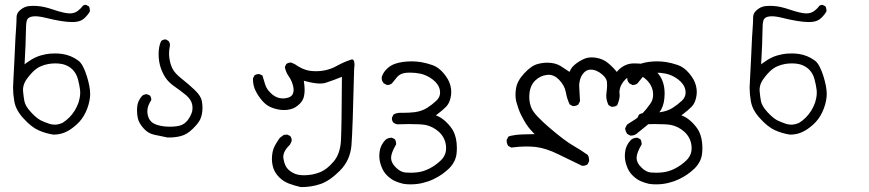

<svg xmlns="http://www.w3.org/2000/svg" viewBox="-20 -455 3540 782"><path d="M329.1 -435.1Q320.3 -435.1 316.4 -430.2Q311 -421.9 297.4 -411.1Q283.7 -400.4 264.6 -400.4Q242.2 -400.4 196.3 -416Q158.2 -429.2 129.4 -430.7Q122.1 -431.2 115.7 -431.2Q96.7 -431.2 86.4 -427.7Q72.8 -423.8 59.6 -411.6Q47.4 -400.4 47.4 -384.3Q47.4 -366.2 45.7 -342.3Q43.9 -318.4 43 -302.2Q41.5 -270 38.6 -208.3Q35.6 -146.5 34.4 -126Q33.2 -105.5 33.2 -97.7Q33.2 -71.8 38.1 -43.5Q43.9 -6.8 75.7 27.3Q106.9 62 136 75.2Q165 88.4 197.8 93.3Q222.7 93.3 244.4 84.2Q266.1 75.2 290.5 53.7Q314.9 32.2 329.1 2Q343.3 -28.3 346.7 -60.5Q347.2 -65.9 347.2 -72.3Q347.2 -101.1 334 -144Q318.4 -193.8 299.3 -208Q269.5 -230 232.9 -235.4Q218.3 -237.3 205.8 -237.3Q193.4 -237.3 184.3 -236.6Q175.3 -235.8 165.5 -233.9Q155.8 -231.9 146.2 -229.2Q136.7 -226.6 127 -222.2Q107.4 -213.4 87.4 -198.7L80.1 -192.9Q85.4 -290 85.4 -322.3Q85.4 -360.8 89.4 -371.6Q94.2 -386.2 114.7 -388.2Q119.1 -388.7 123.5 -388.7Q141.6 -388.7 169.4 -381.6Q197.3 -374.5 225.3 -369.9Q253.4 -365.2 272.9 -365.2Q280.3 -365.2 286.6 -365.7Q310.5 -367.7 325.2 -382.1Q339.8 -396.5 346.2 -409.2Q346.2 -410.6 346.2 -411.6Q346.2 -421.9 341.8 -429.2L330.6 -435.1Q330.1 -435.1 329.1 -435.1ZM203.1 52.7Q192.9 52.7 182.6 49.8Q159.2 42 145 34.7Q127 24.9 105 0.7Q83 -23.4 79.3 -43.2Q75.7 -63 74.2 -81.1Q73.7 -85 73.7 -88.4Q73.7 -103 79.8 -117.2Q85.9 -131.3 106 -154.3Q126.5 -177.7 148.4 -186Q174.8 -196.8 205.1 -196.8Q237.3 -196.8 256.8 -185.5Q267.1 -180.2 275.4 -171.9Q291 -155.8 297.1 -133.5Q303.2 -111.3 306.2 -88.4Q306.6 -83 306.6 -78.9Q306.6 -74.7 306.4 -69.3Q306.2 -64 304.4 -55.2Q302.7 -46.4 299.8 -37.1Q287.1 -1.5 261.7 23.9Q249 36.6 233.9 45.9H233.4Q217.8 52.7 203.1 52.7Z M538.1 -4.9Q538.1 12.2 541.5 26.9Q545.9 46.9 564.9 67.9Q583.5 88.9 609.4 94Q635.3 99.1 662.6 105Q666 105 669.4 105Q694.3 105 716.8 99.1Q741.7 92.8 765.1 69.6Q788.6 46.4 795.4 31.2Q804.7 11.2 804.7 -16.1Q804.7 -29.3 802.2 -43Q798.8 -63.5 774.4 -87.2Q750 -110.8 721.2 -133.3Q691.9 -156.2 682.6 -175.3Q673.3 -193.8 669.9 -217.8Q668.5 -227.5 668.5 -233.4Q668.5 -251.5 671.4 -265.6Q672.4 -269 672.4 -271Q672.4 -272.9 671.9 -275.4Q671.4 -281.7 667 -287.6L655.8 -294.4Q655.3 -294.4 654.8 -294.4Q644 -294.4 636.2 -287.6Q626 -266.1 626 -233.9Q626 -202.6 636.2 -174.3Q646.5 -147 660.6 -129.9Q672.4 -115.7 689 -104Q717.3 -84.5 737.8 -67.4Q758.8 -49.3 762.7 -29.3Q764.2 -22 764.2 -17.6Q764.2 -3.4 760.3 5.9Q753.9 22.9 742.7 36.6Q731 50.8 713.9 56.2Q696.8 61 671.1 61Q645.5 61 623 54.7Q598.6 47.9 588.9 31.7Q580.1 16.6 580.1 -2.4Q580.1 -23.4 596.2 -47.4Q596.2 -48.3 596.2 -48.8Q596.2 -58.6 590.8 -65.9L579.6 -70.8Q578.1 -71.3 576.7 -71.3Q575.2 -71.3 573.2 -71Q571.3 -70.8 568.4 -69.8Q563.5 -68.4 558.6 -64.5Q540.5 -43.9 538.6 -19Q538.1 -11.7 538.1 -4.9Z M1100.1 137.2Q1087.4 159.7 1087.4 193.8Q1087.4 205.6 1090.8 220.7Q1096.2 246.1 1117.2 267.1Q1134.3 284.2 1157 292.7Q1179.7 301.3 1205.6 307.1Q1248.5 307.1 1285.6 294.4Q1323.7 281.2 1365.2 239.3Q1406.7 197.3 1411.6 135.3Q1416.5 73.2 1422.4 -174.8V-175.3Q1423.8 -184.6 1423.8 -188.2Q1423.8 -191.9 1423.6 -196Q1423.3 -200.2 1422.4 -204.3Q1421.4 -208.5 1419.2 -210.7Q1417 -212.9 1414.1 -212.9Q1411.1 -212.9 1407.7 -211.4Q1379.9 -202.1 1352.5 -187Q1313.5 -165 1267.1 -165Q1252.9 -165 1239.7 -167Q1212.4 -171.4 1181.2 -193.4L1167.5 -199.7Q1165.5 -200.2 1163.6 -200.2Q1154.3 -200.2 1146 -194.3L1140.1 -182.1Q1144 -161.1 1155.8 -144.5Q1168.9 -126 1173.8 -104.5Q1175.8 -96.2 1175.8 -88.9Q1175.8 -73.2 1167 -64.7Q1158.2 -56.2 1136.7 -54.2Q1133.8 -54.2 1131.3 -54.2Q1108.4 -54.2 1088.9 -70.3L1081.1 -77.6Q1065.9 -92.3 1060.3 -110.1Q1054.7 -127.9 1048.8 -147.5L1037.6 -152.8Q1035.6 -153.3 1033.7 -153.3Q1023.4 -153.3 1016.1 -147.5L1010.3 -135.7Q1010.3 -133.8 1010.3 -132.3Q1010.3 -106.4 1021.2 -84.7Q1032.2 -63 1048.3 -44.4Q1064 -26.4 1083.5 -18.1Q1110.4 -6.8 1137.7 -6.8Q1151.4 -6.8 1164.1 -10.3Q1183.6 -15.1 1201.2 -32.7Q1216.8 -47.9 1219.2 -69.3Q1220.7 -79.6 1220.7 -87.4Q1220.7 -104 1218.3 -119.6L1217.3 -126L1223.6 -124.5Q1259.8 -114.7 1284.2 -114.7Q1298.8 -114.7 1309.1 -118.7Q1337.4 -127.9 1372.6 -142.1Q1371.6 62.5 1368.7 117.2Q1365.7 171.9 1338.4 203.6Q1311 235.4 1284.2 246.1Q1252.4 258.8 1218.8 258.8Q1194.3 258.8 1178.2 251.5Q1151.9 239.3 1142.6 219.2Q1137.2 208 1134.3 190.4Q1133.8 187.5 1133.8 184.1Q1133.8 160.2 1161.6 133.3L1167.5 120.6Q1168 118.7 1168 116.9Q1168 115.2 1167.7 113.5Q1167.5 111.8 1167 108.9Q1165.5 103.5 1162.1 99.1L1150.4 93.3L1136.2 94.2L1119.6 106.4Q1108.9 121.6 1100.1 137.2Z M1625.5 4.4H1610.8Q1594.2 4.4 1582.5 11.7L1576.7 23.9Q1576.2 25.9 1576.2 27.3Q1576.2 37.1 1582 43.9Q1589.8 50.3 1598.6 51.3Q1627.9 50.3 1644 50.3Q1692.4 50.3 1711.9 53.7Q1742.2 59.6 1767.1 81.5Q1792.5 104.5 1796.4 138.2Q1796.9 143.6 1796.9 147.5Q1796.9 151.4 1796.4 157Q1795.9 162.6 1793.9 169.4Q1789.1 184.6 1776.4 197.3Q1755.4 217.8 1730 231Q1703.6 244.6 1677.7 247.1Q1663.6 248.5 1652.3 248.5Q1641.1 248.5 1630.9 247.6Q1610.4 245.6 1591.8 226.6Q1572.8 208 1572.8 188Q1572.8 168 1593.3 133.3Q1593.3 132.3 1593.3 128.9Q1593.3 125.5 1592 120.6Q1590.8 115.7 1587.9 111.8L1576.2 106Q1575.2 106 1574.2 106Q1560.1 106 1549.8 114.7Q1528.8 136.7 1525.9 164.6Q1524.9 171.4 1524.9 178.7Q1524.9 199.2 1531.7 218.3Q1540 243.7 1556.4 259.5Q1572.8 275.4 1588.9 282.5Q1605 289.6 1622.1 293.5Q1636.2 295.9 1651.4 295.9Q1666.5 295.9 1679.7 294.2Q1692.9 292.5 1703.6 289.6Q1726.1 284.2 1745.8 274.7Q1765.6 265.1 1780.8 254.4Q1795.9 243.7 1809.6 230.5Q1835.4 204.1 1839.4 171.9Q1840.8 159.7 1840.8 147.9Q1840.8 106.9 1826.2 78.6Q1816.9 61.5 1799.1 43.7Q1781.2 25.9 1762.2 17.6L1754.9 14.6L1761.2 10.3Q1783.2 -6.3 1796.9 -20.3Q1810.5 -34.2 1815.4 -58.1Q1817.9 -68.8 1817.9 -81.1Q1817.9 -93.3 1814.5 -106.4Q1808.6 -130.9 1787.1 -156.2Q1766.1 -181.6 1740.5 -190.2Q1714.8 -198.7 1695.3 -201.9Q1675.8 -205.1 1657.7 -205.1Q1619.1 -205.1 1590.8 -195.8Q1570.8 -189.5 1555.4 -174.3Q1540 -159.2 1534.7 -140.6Q1534.7 -139.6 1534.7 -137.9Q1534.7 -136.2 1534.9 -133.1Q1535.2 -129.9 1536.1 -127Q1538.6 -120.6 1543 -115.7L1555.7 -108.9Q1556.6 -108.9 1557.6 -108.9Q1568.4 -108.9 1576.2 -115.2Q1584.5 -125 1590.6 -132.8Q1596.7 -140.6 1597.2 -141.1Q1610.4 -156.7 1636.2 -158.7Q1643.6 -159.2 1650.4 -159.2Q1669.9 -159.2 1690.4 -155.3Q1718.8 -149.4 1742.2 -131.3Q1766.6 -112.8 1771.5 -88.4Q1772.5 -83 1772.5 -78.1Q1772.5 -59.1 1757.3 -44.9Q1740.2 -28.8 1718.8 -15.1Q1696.3 -1.5 1668 2Q1646 4.4 1625.5 4.4Z M2062.5 146Q2096.7 141.6 2120.8 141.6Q2145 141.6 2162.1 143.6Q2204.6 148.9 2253.4 173.1Q2302.2 197.3 2350.6 220.2Q2352.1 220.2 2354.2 220.2Q2356.4 220.2 2359.9 219.7Q2367.7 218.8 2373.5 213.9L2379.4 201.2Q2379.4 199.7 2379.4 196Q2379.4 192.4 2378.2 186.8Q2377 181.2 2373.5 175.8Q2343.8 154.8 2312.3 136.7Q2280.8 118.7 2219.2 66.4Q2157.7 13.7 2145.5 -12.7Q2135.7 -34.2 2135.7 -60.1Q2135.7 -104 2160.2 -127.4Q2180.7 -147 2207.5 -149.9Q2210.9 -150.4 2213.9 -150.4Q2237.8 -150.4 2257.3 -129.9Q2279.3 -107.4 2284.7 -79.1Q2289.1 -52.7 2300.3 -29.8L2312.5 -22.9Q2314 -22.9 2314.9 -22.9Q2327.1 -22.9 2335.4 -29.3L2342.3 -43Q2341.3 -67.9 2340.1 -84Q2338.9 -100.1 2338.9 -107.2Q2338.9 -114.3 2341.3 -126Q2345.7 -146.5 2359.4 -160.2Q2370.6 -171.4 2385.7 -171.4Q2409.7 -171.4 2433.1 -151.4Q2448.7 -137.7 2451.7 -124Q2452.6 -117.7 2452.6 -107.2Q2452.6 -96.7 2450.9 -84.5Q2449.2 -72.3 2449.2 -65.9Q2449.2 -45.9 2458.5 -26.9L2470.7 -20Q2472.2 -20 2475.3 -20Q2478.5 -20 2483.9 -21.5Q2489.3 -22.9 2493.7 -26.4Q2503.9 -49.8 2503.9 -66.4Q2503.9 -70.3 2503.4 -73.7Q2502.9 -77.1 2502.9 -79.3Q2502.9 -81.5 2503.2 -84.5Q2503.4 -87.4 2504.4 -92Q2505.4 -96.7 2506.8 -101.1Q2510.7 -110.8 2516.1 -118.4Q2521.5 -126 2527.6 -132.1Q2533.7 -138.2 2542.5 -142.6Q2555.7 -149.4 2569.8 -149.4Q2593.8 -149.4 2614.3 -128.9Q2640.1 -103 2640.1 -69.3Q2640.1 -47.9 2628.4 -32.2Q2610.4 -6.8 2595.9 7.6Q2581.5 22 2566.2 31.7Q2550.8 41.5 2534.2 52.2Q2528.8 60.5 2525.9 69.3Q2528.8 82 2534.2 90.3L2547.4 97.2Q2548.8 97.2 2550.8 97.2Q2566.9 97.2 2579.1 84.5Q2615.7 56.2 2632.6 39.1Q2649.4 22 2665 2.9Q2683.1 -19.5 2686 -55.2Q2687 -64.5 2687 -73.2Q2687 -98.6 2680.7 -118.2Q2672.9 -145 2648.9 -168Q2625 -190.9 2605.5 -193.8Q2584.5 -196.8 2563.5 -196.8Q2543 -196.8 2527.1 -189.5Q2511.2 -182.1 2500 -170.9L2495.6 -166L2492.2 -162.1Q2475.6 -182.6 2455.6 -199Q2435.5 -215.3 2408.2 -219.7Q2398.9 -221.2 2390.1 -221.2Q2373.5 -221.2 2360.4 -215.8Q2340.3 -207 2324.2 -194.3Q2308.1 -181.6 2301.8 -167L2299.8 -162.1Q2279.8 -175.8 2262.7 -186.5Q2240.7 -199.7 2209 -199.7Q2189.9 -199.7 2169.9 -194.3Q2144 -187.5 2115 -156.2Q2085.9 -125 2081.5 -93.3Q2079.6 -80.6 2079.6 -69.3Q2079.6 -50.8 2084.5 -35.2Q2091.8 -8.3 2102.1 12.5Q2112.3 33.2 2122.8 49.8Q2133.3 66.4 2150.4 84L2157.7 91.3Q2101.6 91.8 2079.6 94.7Q2057.6 97.7 2050.3 101.6L2043.5 115.2Q2043.5 116.2 2043.5 117.2Q2043.5 129.4 2049.8 139.2Z M2625.5 4.4H2610.8Q2594.2 4.4 2582.5 11.7L2576.7 23.9Q2576.2 25.9 2576.2 27.3Q2576.2 37.1 2582 43.9Q2589.8 50.3 2598.6 51.3Q2627.9 50.3 2644 50.3Q2692.4 50.3 2711.9 53.7Q2742.2 59.6 2767.1 81.5Q2792.5 104.5 2796.4 138.2Q2796.9 143.6 2796.9 147.5Q2796.9 151.4 2796.4 157Q2795.9 162.6 2793.9 169.4Q2789.1 184.6 2776.4 197.3Q2755.4 217.8 2730 231Q2703.6 244.6 2677.7 247.1Q2663.6 248.5 2652.3 248.5Q2641.1 248.5 2630.9 247.6Q2610.4 245.6 2591.8 226.6Q2572.8 208 2572.8 188Q2572.8 168 2593.3 133.3Q2593.3 132.3 2593.3 128.9Q2593.3 125.5 2592 120.6Q2590.8 115.7 2587.9 111.8L2576.2 106Q2575.2 106 2574.2 106Q2560.1 106 2549.8 114.7Q2528.8 136.7 2525.9 164.6Q2524.9 171.4 2524.9 178.7Q2524.9 199.2 2531.7 218.3Q2540 243.7 2556.4 259.5Q2572.8 275.4 2588.9 282.5Q2605 289.6 2622.1 293.5Q2636.2 295.9 2651.4 295.9Q2666.5 295.9 2679.7 294.2Q2692.9 292.5 2703.6 289.6Q2726.1 284.2 2745.8 274.7Q2765.6 265.1 2780.8 254.4Q2795.9 243.7 2809.6 230.5Q2835.4 204.1 2839.4 171.9Q2840.8 159.7 2840.8 147.9Q2840.8 106.9 2826.2 78.6Q2816.9 61.5 2799.1 43.7Q2781.2 25.9 2762.2 17.6L2754.9 14.6L2761.2 10.3Q2783.2 -6.3 2796.9 -20.3Q2810.5 -34.2 2815.4 -58.1Q2817.9 -68.8 2817.9 -81.1Q2817.9 -93.3 2814.5 -106.4Q2808.6 -130.9 2787.1 -156.2Q2766.1 -181.6 2740.5 -190.2Q2714.8 -198.7 2695.3 -201.9Q2675.8 -205.1 2657.7 -205.1Q2619.1 -205.1 2590.8 -195.8Q2570.8 -189.5 2555.4 -174.3Q2540 -159.2 2534.7 -140.6Q2534.7 -139.6 2534.7 -137.9Q2534.7 -136.2 2534.9 -133.1Q2535.2 -129.9 2536.1 -127Q2538.6 -120.6 2543 -115.7L2555.7 -108.9Q2556.6 -108.9 2557.6 -108.9Q2568.4 -108.9 2576.2 -115.2Q2584.5 -125 2590.6 -132.8Q2596.7 -140.6 2597.2 -141.1Q2610.4 -156.7 2636.2 -158.7Q2643.6 -159.2 2650.4 -159.2Q2669.9 -159.2 2690.4 -155.3Q2718.8 -149.4 2742.2 -131.3Q2766.6 -112.8 2771.5 -88.4Q2772.5 -83 2772.5 -78.1Q2772.5 -59.1 2757.3 -44.9Q2740.2 -28.8 2718.8 -15.1Q2696.3 -1.5 2668 2Q2646 4.4 2625.5 4.4Z M3329.1 -435.1Q3320.3 -435.1 3316.4 -430.2Q3311 -421.9 3297.4 -411.1Q3283.7 -400.4 3264.6 -400.4Q3242.2 -400.4 3196.3 -416Q3158.2 -429.2 3129.4 -430.7Q3122.1 -431.2 3115.7 -431.2Q3096.7 -431.2 3086.4 -427.7Q3072.8 -423.8 3059.6 -411.6Q3047.4 -400.4 3047.4 -384.3Q3047.4 -366.2 3045.7 -342.3Q3043.9 -318.4 3043 -302.2Q3041.5 -270 3038.6 -208.3Q3035.6 -146.5 3034.4 -126Q3033.2 -105.5 3033.2 -97.7Q3033.2 -71.8 3038.1 -43.5Q3043.9 -6.8 3075.7 27.3Q3106.9 62 3136 75.2Q3165 88.4 3197.8 93.3Q3222.7 93.3 3244.4 84.2Q3266.1 75.2 3290.5 53.7Q3314.9 32.2 3329.1 2Q3343.3 -28.3 3346.7 -60.5Q3347.2 -65.9 3347.2 -72.3Q3347.2 -101.1 3334 -144Q3318.4 -193.8 3299.3 -208Q3269.5 -230 3232.9 -235.4Q3218.3 -237.3 3205.8 -237.3Q3193.4 -237.3 3184.3 -236.6Q3175.3 -235.8 3165.5 -233.9Q3155.8 -231.9 3146.2 -229.2Q3136.7 -226.6 3127 -222.2Q3107.4 -213.4 3087.4 -198.7L3080.1 -192.9Q3085.4 -290 3085.4 -322.3Q3085.4 -360.8 3089.4 -371.6Q3094.2 -386.2 3114.7 -388.2Q3119.1 -388.7 3123.5 -388.7Q3141.6 -388.7 3169.4 -381.6Q3197.3 -374.5 3225.3 -369.9Q3253.4 -365.2 3272.9 -365.2Q3280.3 -365.2 3286.6 -365.7Q3310.5 -367.7 3325.2 -382.1Q3339.8 -396.5 3346.2 -409.2Q3346.2 -410.6 3346.2 -411.6Q3346.2 -421.9 3341.8 -429.2L3330.6 -435.1Q3330.1 -435.1 3329.1 -435.1ZM3203.1 52.7Q3192.9 52.7 3182.6 49.8Q3159.2 42 3145 34.7Q3127 24.9 3105 0.7Q3083 -23.4 3079.3 -43.2Q3075.7 -63 3074.2 -81.1Q3073.7 -85 3073.7 -88.4Q3073.7 -103 3079.8 -117.2Q3085.9 -131.3 3106 -154.3Q3126.5 -177.7 3148.4 -186Q3174.8 -196.8 3205.1 -196.8Q3237.3 -196.8 3256.8 -185.5Q3267.1 -180.2 3275.4 -171.9Q3291 -155.8 3297.1 -133.5Q3303.2 -111.3 3306.2 -88.4Q3306.6 -83 3306.6 -78.9Q3306.6 -74.7 3306.4 -69.3Q3306.2 -64 3304.4 -55.2Q3302.7 -46.4 3299.8 -37.1Q3287.1 -1.5 3261.7 23.9Q3249 36.6 3233.9 45.9H3233.4Q3217.8 52.7 3203.1 52.7Z"/></svg>

Font: Bakudai
Style: Light
Weight: 300
Version: Version 1.48